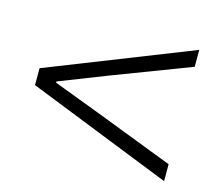

<svg xmlns="http://www.w3.org/2000/svg" viewBox="-70 -664 674 592"><g transform="rotate(15 267.5 -367.5)"><path d="M498 -158 37 -341V-395L498 -577V-523L246 -427L98 -369V-365L246 -309L498 -212Z"/></g></svg>

Font: Noto Sans TC Thin Light
Style: Regular
Weight: 300
Version: Version 2.004-H2;hotconv 1.0.118;makeotfexe 2.5.65603